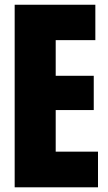

<svg xmlns="http://www.w3.org/2000/svg" viewBox="-20 -798 461 818"><path d="M42.5 0V-777.8H386.2V-627H217.3V-475.1H379.4V-329.1H217.3V-151.9H397.5V0Z"/></svg>

Font: Anton
Style: Regular
Weight: 400
Foundry: vernon adams
Version: Version 1.000